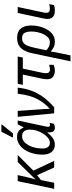

<svg xmlns="http://www.w3.org/2000/svg" viewBox="863 -1680 1056 2823"><g transform="rotate(-90 1391.5 -268.0)"><path d="M27 0 140 -536H229L199 -401Q192 -364 181.5 -330Q171 -296 165 -276H167L421 -536H525L295 -306L438 0H341L228 -251L156 -194L116 0Z M675 10Q611 10 570.5 -36Q530 -82 530 -173Q530 -249 549 -316.5Q568 -384 602.5 -435.5Q637 -487 684.5 -516.5Q732 -546 789 -546Q830 -546 855.5 -534.5Q881 -523 897.5 -501.5Q914 -480 928 -451H933L974 -536H1032L946 -134Q943 -121 941 -109.5Q939 -98 939 -89Q939 -76 945 -69Q951 -62 967 -62Q974 -62 981.5 -63Q989 -64 997 -67L983 -3Q975 1 957.5 5.5Q940 10 924 10Q903 10 887 1.5Q871 -7 863 -30.5Q855 -54 857 -99H853Q816 -50 772.5 -20Q729 10 675 10ZM705 -63Q741 -63 776 -90.5Q811 -118 839.5 -163Q868 -208 884 -262Q892 -291 895 -317.5Q898 -344 898 -365Q898 -412 873 -442Q848 -472 799 -472Q760 -472 727 -447.5Q694 -423 670 -381Q646 -339 633 -285Q620 -231 620 -172Q620 -117 642.5 -90Q665 -63 705 -63ZM783 -606 785 -618 867 -776H973L971 -766L842 -606Z M1137 0 1086 -536H1173L1193 -247Q1195 -223 1197 -190Q1199 -157 1201.5 -124Q1204 -91 1204 -68H1208Q1278 -134 1322 -205Q1366 -276 1390.5 -357.5Q1415 -439 1425 -536H1515Q1504 -433 1472.5 -343Q1441 -253 1382 -169Q1323 -85 1226 0Z M1766 10Q1712 10 1675 -16Q1638 -42 1638 -107Q1638 -124 1642 -149Q1646 -174 1651 -198L1707 -461H1556L1572 -536H1973L1957 -461H1795L1738 -196Q1727 -147 1727 -117Q1727 -94 1739.5 -78Q1752 -62 1780 -62Q1797 -62 1814 -65.5Q1831 -69 1851 -75V-8Q1839 -2 1813.5 4Q1788 10 1766 10Z M2019 -315Q2028 -360 2043.5 -401Q2059 -442 2084.5 -474.5Q2110 -507 2150 -526Q2190 -545 2248 -545Q2340 -545 2384.5 -490.5Q2429 -436 2429 -334Q2429 -277 2414.5 -217Q2400 -157 2370.5 -105.5Q2341 -54 2296.5 -22Q2252 10 2193 10Q2144 10 2109.5 -7Q2075 -24 2047 -52Q2041 -13 2034.5 21.5Q2028 56 2019 98L1989 240H1902ZM2184 -63Q2220 -63 2249 -87.5Q2278 -112 2298.5 -152.5Q2319 -193 2329.5 -241Q2340 -289 2340 -335Q2340 -398 2319.5 -435Q2299 -472 2243 -472Q2199 -472 2172.5 -450.5Q2146 -429 2130.5 -389.5Q2115 -350 2103 -296L2064 -116Q2084 -95 2114 -79Q2144 -63 2184 -63Z M2648 10Q2584 10 2554.5 -18.5Q2525 -47 2525 -98Q2525 -122 2531 -150L2613 -536H2701L2618 -147Q2615 -131 2615 -117Q2615 -86 2631.5 -74.5Q2648 -63 2674 -63Q2694 -63 2710.5 -66Q2727 -69 2743 -73L2728 -2Q2713 3 2693.5 6.5Q2674 10 2648 10Z"/></g></svg>

Font: Noto Sans
Style: Italic
Weight: 400
Italic angle: -12°
Designer: Monotype Design Team
Foundry: Monotype Imaging Inc.
Version: Version 2.013; ttfautohint (v1.8.4.7-5d5b)